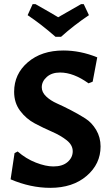

<svg xmlns="http://www.w3.org/2000/svg" viewBox="-20 -895 538 924"><path d="M383 -875 408 -822Q335 -773 274 -718H247Q180 -777 113 -822L137 -875H151Q234 -828 260 -812Q273 -820 370 -875ZM285 -652Q367 -652 448 -619L426 -502L406 -494Q334 -546 269 -546Q229 -546 205 -524.5Q181 -503 181 -475Q181 -451 202 -431Q223 -411 254.5 -397Q286 -383 322.5 -364Q359 -345 390.5 -325Q422 -305 443 -269.5Q464 -234 464 -190Q464 -106 397 -48.5Q330 9 222 9Q127 9 31 -32L50 -158L65 -166Q105 -131 152.5 -112.5Q200 -94 237 -94Q281 -94 305.5 -115.5Q330 -137 330 -167Q330 -197 301 -220Q272 -243 230.5 -261Q189 -279 147.5 -301Q106 -323 77 -361.5Q48 -400 48 -453Q48 -539 114 -595.5Q180 -652 285 -652Z"/></svg>

Font: Alegreya Sans
Style: Bold
Weight: 700
Designer: Juan Pablo del Peral
Foundry: Huerta Tipografica
Version: Version 2.007